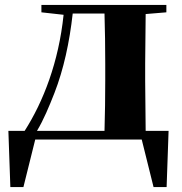

<svg xmlns="http://www.w3.org/2000/svg" viewBox="-20 -566 740 779"><path d="M148 -516 238 -506C218 -314 156 -154 80 -35H14L22 193H75L123 0H403H555L603 193H656L664 -35H571L569 -238V-308L571 -509L655 -516V-546H148ZM404 -35H130C157 -80 179 -133 201 -189C238 -284 262 -394 275 -511H404C406 -453 407 -365 407 -308V-238C407 -181 406 -93 404 -35Z"/></svg>

Font: Noto Serif CJK SC Black
Style: Regular
Weight: 900
Designer: Ryoko NISHIZUKA 西塚涼子 (kana & ideographs); Frank Grießhammer (Latin, Greek & Cyrillic); Wenlong ZHANG 张文龙 (bopomofo); San
Foundry: Adobe
Version: Version 2.001;hotconv 1.1.0;makeotfexe 2.6.0